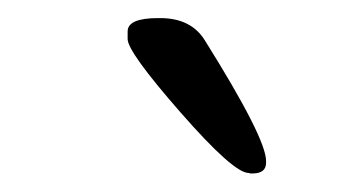

<svg xmlns="http://www.w3.org/2000/svg" viewBox="-20 -718 372 210"><path d="M119.6 -675.3V-683.6Q119.6 -698.2 152.8 -698.2H155.3Q189 -698.2 204.1 -673.8Q271 -566.9 271 -542V-540Q271 -528.3 256.3 -528.3H253.9L252 -528.8Q235.4 -528.8 177.5 -595Q119.6 -661.1 119.6 -675.3Z"/></svg>

Font: Averia Libre Light
Style: Italic
Weight: 300
Italic angle: -8.5°
Version: Version 1.002